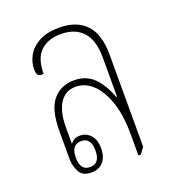

<svg xmlns="http://www.w3.org/2000/svg" viewBox="-107 -636 657 725"><g transform="rotate(-20 221.0 -274.0)"><path d="M139 4Q103 4 90.5 -21Q78 -46 78 -72V-183Q78 -271 110 -308.5Q142 -346 194 -346Q243 -346 273.5 -316Q304 -286 324 -232L327 -233V-389Q327 -459 296 -493Q265 -527 208 -527Q156 -527 126 -498.5Q96 -470 96 -408Q80 -406 74 -412.5Q68 -419 68 -436Q68 -465 83 -491.5Q98 -518 129.5 -535Q161 -552 210 -552Q280 -552 317.5 -512.5Q355 -473 355 -391V-21L337 4H327V-81Q327 -155 309.5 -208.5Q292 -262 261.5 -291.5Q231 -321 192 -321Q151 -321 128.5 -286.5Q106 -252 106 -190V-123Q111 -130 120 -136Q129 -142 145 -142Q169 -142 186.5 -123.5Q204 -105 204 -70Q204 -36 187 -16Q170 4 139 4ZM141 -17Q181 -17 181 -69Q181 -121 142 -121Q102 -121 102 -69Q102 -17 141 -17Z"/></g></svg>

Font: Noto Serif Thai ExtraCondensed Thin
Style: Regular
Weight: 100
Width: 2
Designer: Monotype Design Team
Foundry: Monotype Imaging Inc.
Version: Version 2.001; ttfautohint (v1.8.4.7-5d5b)